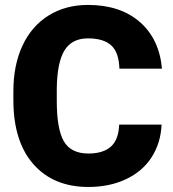

<svg xmlns="http://www.w3.org/2000/svg" viewBox="-20 -741 696 771"><path d="M628.9 -240.7Q625.5 -166.5 588.9 -109.6Q552.2 -52.7 486.1 -21.5Q419.9 9.8 335 9.8Q194.8 9.8 114.3 -81.5Q33.7 -172.9 33.7 -339.4V-374.5Q33.7 -479 70.1 -557.4Q106.4 -635.7 174.8 -678.5Q243.2 -721.2 333 -721.2Q462.4 -721.2 541 -653.1Q619.6 -585 630.4 -465.3H459.5Q457.5 -530.3 426.8 -558.6Q396 -586.9 333 -586.9Q269 -586.9 239.3 -539.1Q209.5 -491.2 208 -386.2V-335.9Q208 -222.2 236.6 -173.3Q265.1 -124.5 335 -124.5Q394 -124.5 425.3 -152.3Q456.5 -180.2 458.5 -240.7Z"/></svg>

Font: TypoPRO Roboto
Style: Regular
Weight: 900
Designer: Google
Version: Version 2.136; 2016